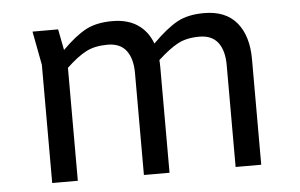

<svg xmlns="http://www.w3.org/2000/svg" viewBox="-43 -596 1026 657"><g transform="rotate(-5 470.0 -267.0)"><path d="M829 -362V0H741V-350Q741 -400 720 -427.5Q699 -455 656 -455Q612 -455 582 -439Q552 -423 513 -387Q514 -379 514 -362V0H426V-350Q426 -400 405 -427.5Q384 -455 341 -455Q297 -455 267 -439.5Q237 -424 199 -388V0H111V-406L89 -522H177L191 -450Q236 -495 272.5 -514.5Q309 -534 364 -534Q416 -534 450.5 -511Q485 -488 501 -445Q549 -493 586 -513.5Q623 -534 679 -534Q753 -534 791 -488.5Q829 -443 829 -362Z"/></g></svg>

Font: Amiko
Style: Regular
Weight: 400
Designer: Pablo Impallari, Rodrigo Fuenzalida, Andres Torresi
Foundry: Impallari Type
Version: Version 1.001; ttfautohint (v1.3)